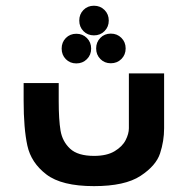

<svg xmlns="http://www.w3.org/2000/svg" viewBox="-20 -634 640 654"><path d="M60.5 -291V-351H180V-289.5Q180 -226.5 186.2 -189.2Q192.5 -152 218.8 -127.5Q245 -103 300.5 -103Q344 -103 370.5 -119Q397 -135 408 -156.8Q419 -178.5 419 -197V-384H539V-197Q539 -153.5 525.2 -111.5Q511.5 -69.5 458.5 -34.8Q405.5 0 300 0Q190 0 138 -39.8Q86 -79.5 73.2 -138Q60.5 -196.5 60.5 -291ZM250 -564Q250 -585.5 264.2 -600Q278.5 -614.5 300 -614.5Q321.5 -614.5 336 -600Q350.5 -585.5 350.5 -564Q350.5 -542.5 336 -528Q321.5 -513.5 300 -513.5Q278.5 -513.5 264.2 -528Q250 -542.5 250 -564ZM190 -468.5Q190 -490 204.2 -504.5Q218.5 -519 240 -519Q261.5 -519 276 -504.5Q290.5 -490 290.5 -468.5Q290.5 -447 276 -432.5Q261.5 -418 240 -418Q218.5 -418 204.2 -432.5Q190 -447 190 -468.5ZM307.5 -469Q307.5 -490.5 321.8 -505Q336 -519.5 357.5 -519.5Q379 -519.5 393.5 -505Q408 -490.5 408 -469Q408 -447.5 393.5 -433Q379 -418.5 357.5 -418.5Q336 -418.5 321.8 -433Q307.5 -447.5 307.5 -469Z"/></svg>

Font: JuliaMono Black
Style: Regular
Weight: 900
Monospace: yes
Designer: cormullion
Foundry: corm
Version: Version 0.054; ttfautohint (v1.8.4)